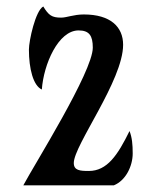

<svg xmlns="http://www.w3.org/2000/svg" viewBox="-20 -801 482 587"><path d="M328.1 -234.4C364.3 -249 385.7 -293 385.7 -332C385.7 -359.4 383.8 -380.4 376 -400.4C339.8 -326.7 307.6 -278.3 251.5 -278.3C224.6 -278.3 205.6 -279.8 205.6 -302.7C205.6 -356.9 356.4 -555.2 356.4 -664.1C356.4 -718.8 317.9 -756.8 236.3 -756.8C205.1 -756.8 184.1 -747.1 167 -747.1C138.7 -747.1 128.9 -753.9 112.3 -781.2C88.4 -768.6 68.4 -676.3 68.4 -649.4C68.4 -591.3 81.5 -539.1 107.9 -527.3C113.3 -604.5 158.2 -708 220.2 -708C252.9 -708 263.7 -691.9 263.7 -655.3C263.7 -581.5 83.5 -295.4 51.3 -234.4Z"/></svg>

Font: Amarante
Style: Regular
Weight: 400
Designer: Karolina Lach
Foundry: Sorkin Type Co.
Version: Version 1.001